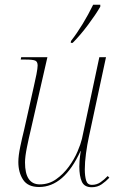

<svg xmlns="http://www.w3.org/2000/svg" viewBox="-20 -776 499 806"><path d="M365 10Q334 10 323.5 -13.5Q313 -37 313 -77Q313 -87 314 -101.5Q315 -116 319 -142H318Q249 9 144 9Q97 9 77 -21.5Q57 -52 57 -96Q57 -122 65 -160Q73 -198 81 -230L122 -413Q128 -438 133 -464Q138 -490 138 -501Q138 -517 128 -521.5Q118 -526 86 -526H67L69 -536H179L109 -230Q101 -197 93 -157.5Q85 -118 85 -94Q85 -2 147 -2Q185 -2 215.5 -23.5Q246 -45 269 -76.5Q292 -108 305.5 -140Q319 -172 324 -193L397 -536H425L353 -201Q346 -169 341 -132Q336 -95 336 -65Q336 -37 341.5 -18.5Q347 0 366 0Q386 0 402 -11Q418 -22 432 -37L439 -30Q425 -15 407 -2.5Q389 10 365 10ZM278 -604Q303 -636 327 -675.5Q351 -715 371 -756H401V-748Q382 -715 349.5 -671.5Q317 -628 285 -596H277Z"/></svg>

Font: Noto Serif Display SemiCondensed Thin
Style: Italic
Weight: 100
Width: 4
Italic angle: -12°
Designer: Monotype Design Team
Foundry: Monotype Imaging Inc.
Version: Version 2.009